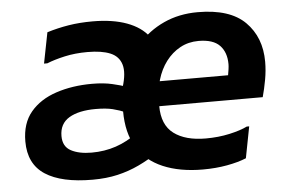

<svg xmlns="http://www.w3.org/2000/svg" viewBox="-45 -621 1045 695"><g transform="rotate(-5 478.0 -273.5)"><path d="M666 10Q582 10 521 -16Q460 -42 428 -94Q396 -146 396 -226Q396 -296 417 -356.5Q438 -417 477.5 -462.5Q517 -508 572.5 -533.5Q628 -559 696 -559Q813 -559 868.5 -503.5Q924 -448 924 -359Q924 -327 918 -294Q912 -261 904 -232H478V-322H786Q788 -333 789.5 -343.5Q791 -354 791 -362Q791 -405 767 -430Q743 -455 690 -455Q653 -455 623 -438.5Q593 -422 571.5 -393.5Q550 -365 539 -327.5Q528 -290 528 -250V-233Q528 -164 570 -132.5Q612 -101 686 -101Q732 -101 772.5 -110Q813 -119 837 -131H846L824 -17Q795 -5 754 2.5Q713 10 666 10ZM265 12Q152 12 93 -26.5Q34 -65 34 -147Q34 -213 68.5 -254Q103 -295 162 -314.5Q221 -334 292 -334Q335 -334 366.5 -326.5Q398 -319 412 -314H439V-220H407Q384 -230 359.5 -236Q335 -242 298 -242Q236 -242 201 -221Q166 -200 166 -155Q166 -117 195 -101.5Q224 -86 270 -86Q317 -86 358.5 -100Q400 -114 439 -143L490 -135L507 -66Q471 -42 434 -24.5Q397 -7 356 2.5Q315 12 265 12ZM395 -270 402 -312Q418 -363 409 -393.5Q400 -424 369 -437Q338 -450 286 -450Q241 -450 203 -441.5Q165 -433 138 -422H126L148 -534Q187 -546 227 -552.5Q267 -559 314 -559Q387 -559 438.5 -540Q490 -521 516.5 -485.5Q543 -450 543 -399Z"/></g></svg>

Font: Kufam SemiBold
Style: Italic
Weight: 600
Italic angle: -11°
Designer: Artur Schmal
Foundry: Original Type
Version: Version 1.301; ttfautohint (v1.8.3)